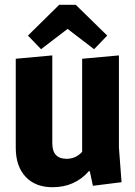

<svg xmlns="http://www.w3.org/2000/svg" viewBox="-20 -772 567 804"><path d="M200 12Q128 12 87 -32Q46 -76 46 -153V-526L199 -540V-172Q199 -107 259 -107Q297 -107 324 -136V-526L478 -540V-154L489 -9L369 6L356 -55H352Q293 12 200 12ZM297 -752 429 -623 374 -566 263 -651 152 -566 97 -623 228 -752Z"/></svg>

Font: Magra
Style: Bold
Weight: 600
Designer: Viviana Monsalve
Foundry: Viviana Monsalve
Version: Version 1.001